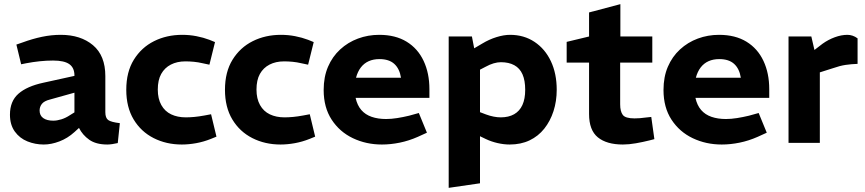

<svg xmlns="http://www.w3.org/2000/svg" viewBox="-20 -689 4170 926"><path d="M191 8Q150 8 112.5 -7Q75 -22 51.5 -54.5Q28 -87 28 -136Q28 -201 69 -237Q110 -273 189 -290L339 -323V-325Q339 -362 314.5 -379.5Q290 -397 236 -397Q204 -397 171 -393.5Q138 -390 107 -384L82 -379L59 -474L88 -484Q137 -502 182.5 -511.5Q228 -521 273 -521Q369 -521 428.5 -471Q488 -421 488 -322V-148Q488 -120 502 -110Q516 -100 558 -95L548 1Q535 4 521.5 6Q508 8 498 8Q443 8 410.5 -15Q378 -38 361 -72L339 -52Q306 -22 266.5 -7Q227 8 191 8ZM237 -107Q255 -107 276 -113.5Q297 -120 318 -134L339 -147V-242L221 -209Q193 -202 182 -188Q171 -174 171 -156Q171 -132 188.5 -119.5Q206 -107 237 -107Z M857 8Q782 8 721 -23Q660 -54 624.5 -113Q589 -172 589 -256Q589 -342 625.5 -401Q662 -460 723 -490.5Q784 -521 859 -521Q894 -521 927.5 -514.5Q961 -508 990 -497L1017 -486L990 -377L957 -384Q936 -389 915 -391Q894 -393 874 -393Q834 -393 804 -377.5Q774 -362 757.5 -332.5Q741 -303 741 -257Q741 -213 758 -182.5Q775 -152 805.5 -137.5Q836 -123 876 -123Q895 -123 917 -125Q939 -127 966 -132L998 -138L1024 -30L997 -19Q962 -5 926 1.5Q890 8 857 8Z M1333 8Q1258 8 1197 -23Q1136 -54 1100.5 -113Q1065 -172 1065 -256Q1065 -342 1101.5 -401Q1138 -460 1199 -490.5Q1260 -521 1335 -521Q1370 -521 1403.5 -514.5Q1437 -508 1466 -497L1493 -486L1466 -377L1433 -384Q1412 -389 1391 -391Q1370 -393 1350 -393Q1310 -393 1280 -377.5Q1250 -362 1233.5 -332.5Q1217 -303 1217 -257Q1217 -213 1234 -182.5Q1251 -152 1281.5 -137.5Q1312 -123 1352 -123Q1371 -123 1393 -125Q1415 -127 1442 -132L1474 -138L1500 -30L1473 -19Q1438 -5 1402 1.5Q1366 8 1333 8Z M1822 8Q1746 8 1682 -22.5Q1618 -53 1579.5 -112Q1541 -171 1541 -255Q1541 -318 1562 -367Q1583 -416 1620.5 -450.5Q1658 -485 1706.5 -503Q1755 -521 1809 -521Q1887 -521 1941 -488Q1995 -455 2023 -395.5Q2051 -336 2051 -259V-217H1695Q1703 -181 1722.5 -158.5Q1742 -136 1772.5 -125.5Q1803 -115 1842 -115Q1867 -115 1895.5 -119.5Q1924 -124 1953 -131L2000 -144L2039 -49L1995 -29Q1952 -10 1908 -1Q1864 8 1822 8ZM1697 -314H1914Q1907 -358 1881.5 -381Q1856 -404 1810 -404Q1781 -404 1758.5 -394Q1736 -384 1720.5 -364Q1705 -344 1697 -314Z M2144 217V-513H2256L2267 -456L2306 -479Q2339 -499 2374.5 -510Q2410 -521 2440 -521Q2507 -521 2558 -487Q2609 -453 2637 -393.5Q2665 -334 2665 -256Q2665 -201 2649.5 -153Q2634 -105 2605 -68.5Q2576 -32 2534 -12Q2492 8 2438 8Q2410 8 2379.5 1Q2349 -6 2322 -19L2295 -32V195ZM2395 -123Q2433 -123 2459.5 -138Q2486 -153 2499.5 -182.5Q2513 -212 2513 -256Q2513 -301 2500 -330.5Q2487 -360 2460.5 -374.5Q2434 -389 2396 -389Q2379 -389 2360.5 -383.5Q2342 -378 2322 -367L2295 -353V-148L2324 -137Q2343 -130 2361 -126.5Q2379 -123 2395 -123Z M2984 8Q2906 8 2863.5 -26.5Q2821 -61 2821 -139V-387H2713V-487L2821 -513V-629L2972 -669V-513H3126V-387H2971V-186Q2971 -152 2983.5 -135Q2996 -118 3040 -118Q3053 -118 3066 -119Q3079 -120 3093 -122L3121 -125L3136 -18L3113 -12Q3081 -4 3047 2Q3013 8 2984 8Z M3461 8Q3385 8 3321 -22.5Q3257 -53 3218.5 -112Q3180 -171 3180 -255Q3180 -318 3201 -367Q3222 -416 3259.5 -450.5Q3297 -485 3345.5 -503Q3394 -521 3448 -521Q3526 -521 3580 -488Q3634 -455 3662 -395.5Q3690 -336 3690 -259V-217H3334Q3342 -181 3361.5 -158.5Q3381 -136 3411.5 -125.5Q3442 -115 3481 -115Q3506 -115 3534.5 -119.5Q3563 -124 3592 -131L3639 -144L3678 -49L3634 -29Q3591 -10 3547 -1Q3503 8 3461 8ZM3336 -314H3553Q3546 -358 3520.5 -381Q3495 -404 3449 -404Q3420 -404 3397.5 -394Q3375 -384 3359.5 -364Q3344 -344 3336 -314Z M3783 0V-513H3893L3908 -448L3947 -478Q3975 -498 4006.5 -509.5Q4038 -521 4067 -521Q4079 -521 4091.5 -517Q4104 -513 4116 -504V-381Q4086 -380 4058.5 -376Q4031 -372 3997 -360L3934 -340V0Z"/></svg>

Font: REM SemiBold
Style: Regular
Weight: 600
Designer: Octavio Pardo
Foundry: Ashler Design
Version: Version 1.005;gftools[0.9.28]